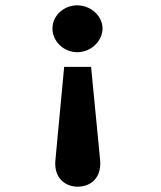

<svg xmlns="http://www.w3.org/2000/svg" viewBox="-20 -617 603 721"><path d="M270 -597C219 -597 177 -558 177 -510C177 -462 219 -421 270 -421C324 -421 365 -465 365 -510C365 -557 321 -597 270 -597ZM221 -366 188 -15C182 52 225 84 272 84C318 84 362 54 356 -16L322 -366Z"/></svg>

Font: Inconsolata SemiExpanded Black
Style: Regular
Weight: 900
Width: 6
Monospace: yes
Designer: Raph Levien, Cyreal, Brenton Simpson
Foundry: Raph Levien, Cyreal, Google
Version: Version 3.100